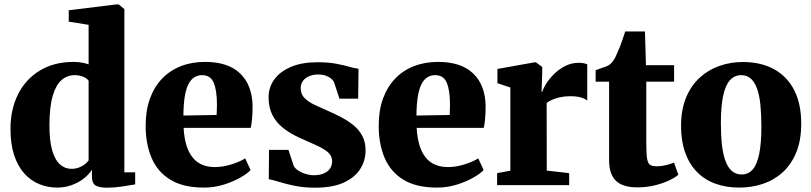

<svg xmlns="http://www.w3.org/2000/svg" viewBox="-20 -839 3674 870"><path d="M239.5 11Q196.5 11 158.2 -4.5Q120 -20 90.5 -52.5Q61 -85 44.2 -135.5Q27.5 -186 27.5 -256Q27.5 -343 61.5 -411.2Q95.5 -479.5 160 -519Q224.5 -558.5 315 -558.5Q334 -558.5 351.5 -555.2Q369 -552 381.5 -547.5V-726.5L291.5 -741V-792.5L507 -819H517.5L543.5 -798V-58H592.5V-3.5Q571.5 0.5 534.5 6Q497.5 11.5 464 11.5Q432 11.5 414.2 2Q396.5 -7.5 396.5 -41V-70Q382 -47 358 -28.8Q334 -10.5 303.2 0.2Q272.5 11 239.5 11ZM303 -74Q322 -74 337.5 -79.8Q353 -85.5 364 -94.2Q375 -103 381.5 -112V-473Q374.5 -484 357 -491.2Q339.5 -498.5 318.5 -498.5Q285 -498.5 259.2 -476.5Q233.5 -454.5 219 -405.5Q204.5 -356.5 204 -275Q203.5 -202 216.5 -157.8Q229.5 -113.5 252 -93.8Q274.5 -74 303 -74Z M904 11Q810.5 11 752.2 -24.5Q694 -60 667 -123.2Q640 -186.5 640 -269.5Q640 -338 659.2 -391.5Q678.5 -445 714 -482.2Q749.5 -519.5 799 -539Q848.5 -558.5 909.5 -558.5Q1013.5 -558.5 1068 -506.2Q1122.5 -454 1124.5 -360Q1124.5 -326 1122.2 -301.2Q1120 -276.5 1116 -259.5H812Q814.5 -214 824.8 -180.8Q835 -147.5 852.8 -125.5Q870.5 -103.5 895.8 -92.8Q921 -82 954 -82Q991 -82 1030 -94.5Q1069 -107 1091 -121.5L1115.5 -68.5Q1101 -52.5 1068.5 -34Q1036 -15.5 993.2 -2.2Q950.5 11 904 11ZM811 -315.5 961.5 -318Q962 -330.5 962.5 -342Q963 -353.5 963 -365.5Q963 -428 948.8 -463.2Q934.5 -498.5 895.5 -498.5Q878 -498.5 863 -490.2Q848 -482 836.2 -462Q824.5 -442 818 -406.2Q811.5 -370.5 811 -315.5Z M1407.5 11.5Q1358 11.5 1317 3.2Q1276 -5 1246 -14.5Q1216 -24 1198 -27L1199 -160H1287L1311 -87Q1317 -75.5 1331.8 -66Q1346.5 -56.5 1365.2 -50.8Q1384 -45 1401 -45Q1429.5 -45 1448.2 -53.5Q1467 -62 1476 -76.2Q1485 -90.5 1485 -108Q1485 -133 1465.2 -149.8Q1445.5 -166.5 1411.2 -181.5Q1377 -196.5 1333.5 -216.5Q1293.5 -235 1262.8 -259.2Q1232 -283.5 1214.5 -317.5Q1197 -351.5 1197 -398Q1197 -443.5 1223 -479.2Q1249 -515 1298.5 -536Q1348 -557 1418.5 -557Q1468.5 -557 1503.5 -550.2Q1538.5 -543.5 1562.8 -536.5Q1587 -529.5 1604.5 -527.5L1603 -392H1518L1495 -462.5Q1491 -474 1480.5 -482.8Q1470 -491.5 1455.2 -496.5Q1440.5 -501.5 1423 -501.5Q1399 -501.5 1380.8 -493.8Q1362.5 -486 1352.5 -472Q1342.5 -458 1342.5 -439.5Q1342.5 -412 1360.5 -394.2Q1378.5 -376.5 1407.2 -363.2Q1436 -350 1468.5 -335.5Q1499.5 -322 1529.5 -306Q1559.5 -290 1583.8 -269.8Q1608 -249.5 1622.2 -222.2Q1636.5 -195 1636.5 -157.5Q1636.5 -112.5 1612.8 -74Q1589 -35.5 1538.2 -12Q1487.5 11.5 1407.5 11.5Z M1960 11Q1866.5 11 1808.2 -24.5Q1750 -60 1723 -123.2Q1696 -186.5 1696 -269.5Q1696 -338 1715.2 -391.5Q1734.5 -445 1770 -482.2Q1805.5 -519.5 1855 -539Q1904.5 -558.5 1965.5 -558.5Q2069.5 -558.5 2124 -506.2Q2178.5 -454 2180.5 -360Q2180.5 -326 2178.2 -301.2Q2176 -276.5 2172 -259.5H1868Q1870.5 -214 1880.8 -180.8Q1891 -147.5 1908.8 -125.5Q1926.5 -103.5 1951.8 -92.8Q1977 -82 2010 -82Q2047 -82 2086 -94.5Q2125 -107 2147 -121.5L2171.5 -68.5Q2157 -52.5 2124.5 -34Q2092 -15.5 2049.2 -2.2Q2006.5 11 1960 11ZM1867 -315.5 2017.5 -318Q2018 -330.5 2018.5 -342Q2019 -353.5 2019 -365.5Q2019 -428 2004.8 -463.2Q1990.5 -498.5 1951.5 -498.5Q1934 -498.5 1919 -490.2Q1904 -482 1892.2 -462Q1880.5 -442 1874 -406.2Q1867.5 -370.5 1867 -315.5Z M2232.5 0V-54.5L2292.5 -65.5V-442.5L2234 -462V-526.5L2401.5 -556.5H2408.5L2437 -535.5V-511.5L2434 -423H2437.5Q2441 -437.5 2454.5 -459.2Q2468 -481 2490 -503Q2512 -525 2540.8 -539.8Q2569.5 -554.5 2603.5 -554.5Q2616.5 -554.5 2626 -552.2Q2635.5 -550 2641 -547.5V-383.5Q2630.5 -392 2612 -397.5Q2593.5 -403 2563 -403Q2538.5 -403 2518 -398.5Q2497.5 -394 2482.2 -387Q2467 -380 2457 -372.5L2457.5 -66L2559 -54.5V0Z M2867.5 10Q2801.5 10 2770.8 -20Q2740 -50 2740 -113.5V-469H2679V-521Q2691.5 -526 2703.8 -529.8Q2716 -533.5 2726.5 -537.8Q2737 -542 2744.5 -548Q2752.5 -555 2758.2 -563Q2764 -571 2769 -581.2Q2774 -591.5 2779 -603.5Q2784.5 -615.5 2790.5 -631Q2796.5 -646.5 2802.2 -663.8Q2808 -681 2813 -696.5H2902.5L2907 -543.5H3034.5V-469H2908.5V-190Q2908.5 -142 2912.2 -119.8Q2916 -97.5 2926.5 -91.5Q2937 -85.5 2956.5 -85.5Q2977 -85.5 2998 -90.8Q3019 -96 3034 -102L3054 -47Q3037 -33 3008.8 -20Q2980.5 -7 2944.5 1.5Q2908.5 10 2867.5 10Z M3066 -267.5Q3066 -342 3088.8 -396.8Q3111.5 -451.5 3150.8 -487.2Q3190 -523 3240.2 -540.5Q3290.5 -558 3346 -558Q3428 -558 3487.2 -525.5Q3546.5 -493 3578.5 -431Q3610.5 -369 3610.5 -279Q3610.5 -203 3588 -148.2Q3565.5 -93.5 3526.2 -58Q3487 -22.5 3436.5 -5.8Q3386 11 3330 11Q3269.5 11 3220.8 -7Q3172 -25 3137.5 -60.5Q3103 -96 3084.5 -148.2Q3066 -200.5 3066 -267.5ZM3340.5 -48.5Q3371 -48.5 3390.8 -71.2Q3410.5 -94 3420.2 -142Q3430 -190 3430 -265.5Q3430 -321.5 3425.5 -364.8Q3421 -408 3410.2 -437.8Q3399.5 -467.5 3382 -483Q3364.5 -498.5 3339 -498.5Q3308.5 -498.5 3287.8 -475.8Q3267 -453 3256.8 -405Q3246.5 -357 3246.5 -281Q3246.5 -224.5 3251.5 -181.2Q3256.5 -138 3267.8 -108.5Q3279 -79 3296.8 -63.8Q3314.5 -48.5 3340.5 -48.5Z"/></svg>

Font: Merriweather 48pt Black
Style: Regular
Weight: 900
Version: Version 2.100